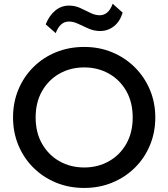

<svg xmlns="http://www.w3.org/2000/svg" viewBox="-20 -958 872 994"><path d="M416 15Q336.5 15 269.5 -12.8Q202.5 -40.5 152.8 -90Q103 -139.5 75.2 -206Q47.5 -272.5 47.5 -350Q47.5 -428 75.2 -494.5Q103 -561 152.8 -610.5Q202.5 -660 269.5 -687.5Q336.5 -715 416 -715Q494.5 -715 561.5 -687Q628.5 -659 678.5 -609Q728.5 -559 756.2 -492.8Q784 -426.5 784 -350Q784 -272.5 756.2 -206Q728.5 -139.5 678.5 -90Q628.5 -40.5 561.5 -12.8Q494.5 15 416 15ZM416 -91Q486.5 -91 543.5 -123Q600.5 -155 633.8 -213.2Q667 -271.5 667 -350Q667 -428.5 633.8 -486.8Q600.5 -545 543.5 -577Q486.5 -609 416 -609Q345 -609 288.2 -577Q231.5 -545 198 -486.8Q164.5 -428.5 164.5 -350Q164.5 -271.5 198 -213.2Q231.5 -155 288.2 -123Q345 -91 416 -91ZM268.5 -786.5 216.5 -832Q235 -877.5 266 -903.2Q297 -929 337 -929Q368.5 -929 395.5 -916.5Q422.5 -904 447.5 -891.5Q472.5 -879 496.5 -879Q541.5 -879 563.5 -938.5L615 -892.5Q601 -846.5 569.8 -822Q538.5 -797.5 498.5 -797.5Q467 -797.5 439 -809.8Q411 -822 385.8 -834.2Q360.5 -846.5 336.5 -846.5Q291 -846.5 268.5 -786.5Z"/></svg>

Font: Geologica
Style: Regular
Weight: 400
Designer: Sindre Bremnes, Frode Helland
Foundry: Monokrom Skriftforlag AS
Version: Version 1.010; ttfautohint (v1.8.4.7-5d5b);gftools[0.9.28]